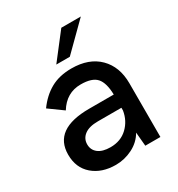

<svg xmlns="http://www.w3.org/2000/svg" viewBox="-167 -800 854 919"><g transform="rotate(-30 259.5 -340.5)"><path d="M415.5 -689.9 273.4 -549.3H198.7L307.6 -689.9ZM251.5 -497.1Q348.1 -497.1 402.6 -442.6Q457 -388.2 457 -296.9V0H373.5L366.7 -76.2Q343.3 -35.2 299.1 -12.9Q254.9 9.3 206.5 9.3Q129.4 9.3 80.8 -32.5Q32.2 -74.2 32.2 -147Q32.2 -287.6 229.5 -287.6H365.2Q363.8 -352.5 339.1 -380.6Q314.5 -408.7 252 -408.7Q172.9 -408.7 128.4 -336.4L51.3 -392.1Q88.4 -443.4 136.5 -470.2Q184.6 -497.1 251.5 -497.1ZM226.6 -76.7Q283.2 -76.7 320.1 -111.8Q356.9 -147 365.2 -199.2V-214.4H235.4Q186.5 -214.4 161.1 -195.1Q135.7 -175.8 135.7 -144Q135.7 -113.3 159.2 -95Q182.6 -76.7 226.6 -76.7Z"/></g></svg>

Font: HK Grotesk SemiBold Legacy
Style: Regular
Weight: 600
Designer: Alfredo Marco Pradil
Foundry: Hanken Design Co.
Version: Version 2.022;PS 002.022;hotconv 1.0.88;makeotf.lib2.5.64775